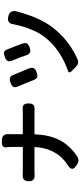

<svg xmlns="http://www.w3.org/2000/svg" viewBox="573 -1394 854 2040"><g transform="rotate(-90 1000.0 -374.0)"><path d="M204.1 -558.6H459V-667Q459 -698.2 455.1 -728.5Q451.2 -752 463.4 -766.6Q475.6 -781.2 500 -781.2H530.3Q563.5 -781.2 580.6 -761.7Q597.7 -742.2 594.7 -708Q593.8 -692.4 593.8 -666V-558.6H815.4Q844.7 -558.6 857.4 -559.6Q892.6 -562.5 906.7 -547.9Q920.9 -533.2 920.9 -497.1Q920.9 -461.9 906.2 -447.3Q891.6 -432.6 857.4 -433.6Q843.8 -434.6 814.5 -434.6H592.8Q588.9 -291 538.1 -181.6Q487.3 -72.3 367.2 13.7Q315.4 48.8 274.4 18.6L251 2Q192.4 -41 272.5 -85Q446.3 -202.1 458 -434.6H208Q176.8 -434.6 162.1 -433.6Q127 -431.6 110.8 -446.8Q94.7 -461.9 94.7 -497.1Q94.7 -565.4 165 -559.6Q177.7 -558.6 204.1 -558.6Z M1433.6 -519.5Q1414.1 -580.1 1376 -671.9Q1363.3 -704.1 1373.5 -721.7Q1383.8 -739.3 1418.9 -751Q1446.3 -761.7 1463.9 -758.3Q1481.4 -754.9 1492.2 -730.5Q1529.3 -640.6 1557.6 -559.6Q1567.4 -530.3 1557.1 -513.7Q1546.9 -497.1 1516.6 -486.3Q1485.4 -474.6 1464.4 -481.9Q1443.4 -489.3 1433.6 -519.5ZM1310.5 5.9 1260.7 -43.9Q1253.9 -50.8 1252 -58.1Q1250 -65.4 1254.4 -70.8Q1258.8 -76.2 1267.6 -79.1Q1368.2 -112.3 1462.9 -175.3Q1557.6 -238.3 1623 -322.3Q1671.9 -382.8 1708.5 -475.1Q1745.1 -567.4 1763.7 -665Q1767.6 -695.3 1789.1 -708.5Q1810.5 -721.7 1841.8 -713.9L1855.5 -710Q1887.7 -701.2 1897.9 -674.3Q1908.2 -647.5 1896.5 -615.2Q1834 -380.9 1731.4 -246.1Q1596.7 -68.4 1388.7 23.4Q1345.7 41 1310.5 5.9ZM1168.9 -445.3Q1158.2 -474.6 1132.8 -535.2Q1107.4 -595.7 1101.6 -610.4Q1087.9 -643.6 1097.7 -660.6Q1107.4 -677.7 1143.6 -689.5Q1171.9 -700.2 1190.9 -695.3Q1210 -690.4 1221.7 -664.1Q1223.6 -660.2 1294.9 -489.3Q1304.7 -457 1294.9 -440.4Q1285.2 -423.8 1252.9 -412.1Q1220.7 -399.4 1200.2 -406.2Q1179.7 -413.1 1168.9 -445.3Z"/></g></svg>

Font: GenSenMaruGothic TW TTF Bold
Style: Regular
Weight: 700
Version: Version 1.301